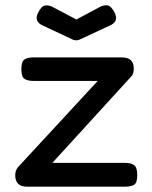

<svg xmlns="http://www.w3.org/2000/svg" viewBox="-20 -689 571 719"><path d="M81 10Q37 10 37 -33Q37 -54 52 -68L346 -386H105Q84 -386 72 -393.5Q60 -401 60 -430Q60 -459 72 -466.5Q84 -474 105 -474H437Q481 -474 481 -432Q481 -411 470 -401L176 -79H450Q471 -79 482.5 -70.5Q494 -62 494 -33Q494 -4 482 3Q470 10 449 10ZM266 -616 356 -664Q368 -670 381.5 -669Q395 -668 408 -644Q428 -607 388 -592L281 -542Q274 -538 266 -538Q256 -538 250 -542L143 -592Q105 -608 123 -642Q136 -667 148.5 -668.5Q161 -670 173 -665Z"/></svg>

Font: Fredoka
Style: Regular
Weight: 400
Designer: Ben Nathan
Foundry: Milena B. Brandão, Ben Nathan
Version: Version 2.001